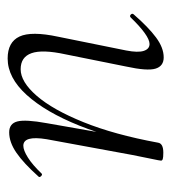

<svg xmlns="http://www.w3.org/2000/svg" viewBox="7 -442 448 502"><g transform="rotate(90 231.0 -191.0)"><path d="M133 13Q90 13 75.5 -18Q61 -49 76 -119L112 -297Q118 -328 113 -343Q108 -358 95 -358Q84 -358 66 -345Q48 -332 26 -309Q22 -305 18 -309Q14 -313 18 -317Q51 -355 78 -375Q105 -395 130 -395Q153 -395 159.5 -373.5Q166 -352 154 -297L122 -138Q109 -78 119 -49.5Q129 -21 161 -21Q194 -21 230.5 -63Q267 -105 299.5 -185.5Q332 -266 353 -380L364 -379Q344 -263 308.5 -174.5Q273 -86 228 -36.5Q183 13 133 13ZM326 9Q303 9 297.5 -12.5Q292 -34 302 -89L353 -380Q355 -394 379 -394Q392 -394 396 -392.5Q400 -391 400 -388Q400 -385 395 -361.5Q390 -338 385 -312L344 -89Q334 -28 361 -28Q373 -28 392 -40Q411 -52 433 -75Q436 -79 440.5 -74.5Q445 -70 441 -67Q407 -29 379.5 -10Q352 9 326 9Z"/></g></svg>

Font: Cormorant Light Light
Style: Italic
Weight: 300
Italic angle: -10°
Version: Version 4.000